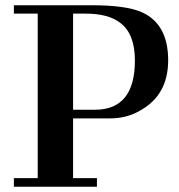

<svg xmlns="http://www.w3.org/2000/svg" viewBox="-20 -713 682 733"><path d="M622 -483Q622 -350 515 -291Q464 -261 400 -261H259V-33H350V0H33V-33H124V-661H33V-693H329Q460 -693 520 -667Q622 -622 622 -483ZM495 -482Q495 -583 440 -625Q395 -661 306 -661H259V-294H342Q495 -294 495 -482Z"/></svg>

Font: GFS Didot Classic
Style: Regular
Weight: 400
Designer: George D. Matthiopoulos
Foundry: George D. Matthiopoulos
Version: Version 1.000